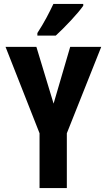

<svg xmlns="http://www.w3.org/2000/svg" viewBox="-20 -951 540 971"><path d="M180 0V-277L8 -714H164L251 -427L335 -714H492L318 -277V0ZM169 -771H262Q297 -803 339 -848Q381 -893 401 -922V-931H250Q234 -897 214.5 -860.5Q195 -824 169 -784Z"/></svg>

Font: Noto Sans Mono Condensed Extra
Style: Regular
Weight: 800
Width: 3
Designer: Monotype Design Team
Foundry: Monotype Imaging Inc.
Version: Version 1.900